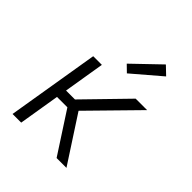

<svg xmlns="http://www.w3.org/2000/svg" viewBox="-210 -891 1020 1020"><g transform="rotate(45 300.0 -381.0)"><path d="M54 0 140 -520H205L167 -289H234L459 -520H545L290 -260L459 0H385L235 -231H157L119 0ZM331 -582 294 -618 444 -762 490 -718Z"/></g></svg>

Font: Iosevka Light Extended
Style: Italic
Weight: 300
Width: 7
Italic angle: -9°
Monospace: yes
Designer: Belleve Invis
Foundry: Belleve Invis
Version: Version 32.5.0; ttfautohint (v1.8.4)